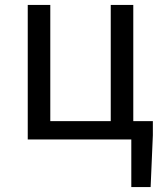

<svg xmlns="http://www.w3.org/2000/svg" viewBox="-20 -563 659 775"><path d="M518 -74V-543H427V-74H183V-543H92V0H510V192H588L597 -17V-74Z"/></svg>

Font: Noto Sans Mono CJK JP Regular
Style: Regular
Weight: 400
Designer: Ryoko NISHIZUKA (kana & ideographs); Paul D. Hunt (Latin, Greek & Cyrillic); Wenlong ZHANG (bopomofo); Sandoll Communica
Foundry: Adobe Systems Incorporated
Version: Version 1.004;PS 1.004;hotconv 1.0.82;makeotf.lib2.5.63406